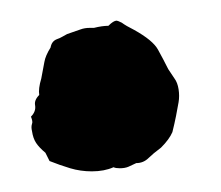

<svg xmlns="http://www.w3.org/2000/svg" viewBox="-20 -154 214 186"><path d="M28 2 24 -6Q18 -11 15 -15.5Q12 -20 11 -27Q10 -31 11 -34Q12 -36 10 -41Q15 -46 14 -52Q13 -57 18 -62Q17 -68 20 -78L23 -94Q24 -100 29 -108Q30 -114 35 -116Q38 -117 40.5 -118.5Q43 -120 45 -121Q54 -124 58 -125.5Q62 -127 67 -127H71Q79 -129 85 -129Q90 -134 93 -134Q94 -134 98 -132Q102 -129 110 -125Q128 -115 133 -106Q138 -97 143 -87L149 -78Q152 -74 153 -67.5Q154 -61 153 -55Q152 -49 150.5 -41.5Q149 -34 147 -26Q144 -19 136 -11Q132 -8 129 -5.5Q126 -3 124 -1Q119 4 112 4Q108 6 104.5 7.5Q101 9 96 9Q92 9 90 8Q81 12 69 12Q58 12 48 9Q38 6 28 2Z"/></svg>

Font: Black And White Picture
Style: Regular
Weight: 400
Designer: AsiaSoft Inc.
Foundry: AsiaSoft Inc.
Version: Version 1.64